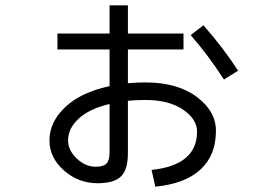

<svg xmlns="http://www.w3.org/2000/svg" viewBox="-20 -655 1040 722"><path d="M196 -529H392V-635H461V-529H670V-469H461V-342Q492 -345 527 -345Q647 -345 719.5 -291Q792 -237 792 -163Q792 -71 734 -17.5Q676 36 564 47L550 -16Q721 -34 721 -160Q721 -207 668 -243Q615 -279 527 -279Q492 -279 461 -276V-80Q461 -17 435 8.5Q409 34 347 34Q275 34 220.5 -14Q166 -62 166 -127Q166 -196 225 -252Q284 -308 392 -331V-469H196ZM697 -523 745 -560Q823 -471 875 -389L822 -356Q762 -449 697 -523ZM392 -264Q316 -246 276 -209Q236 -172 236 -127Q236 -90 268.5 -59Q301 -28 340 -28Q369 -28 380.5 -40Q392 -52 392 -83Z"/></svg>

Font: Mplus 1p
Style: Regular
Weight: 400
Version: Version 1.061